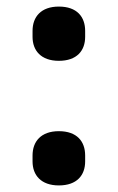

<svg xmlns="http://www.w3.org/2000/svg" viewBox="-20 -553 359 584"><path d="M159 -368C214 -368 239 -399 239 -441V-459C239 -502 214 -533 159 -533C105 -533 79 -502 79 -459V-441C79 -399 105 -368 159 -368ZM159 11C214 11 239 -20 239 -62V-80C239 -123 214 -154 159 -154C105 -154 79 -123 79 -80V-62C79 -20 105 11 159 11Z"/></svg>

Font: IBM Plex Devanagari Medium
Style: Regular
Weight: 600
Designer: Mike Abbink, Paul van der Laan, Pieter van Rosmalen, Erin McLaughlin
Foundry: Bold Monday
Version: Version 1.0